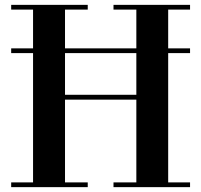

<svg xmlns="http://www.w3.org/2000/svg" viewBox="-20 -770 828 790"><path d="M26 -551.5V-571H116V-730.5H26V-750H341V-730.5H247.5V-571H541V-730.5H447V-750H762V-730.5H672V-571H762V-551.5H672V-19.5H762V0H447V-19.5H541V-360H247.5V-19.5H341V0H26V-19.5H116V-551.5ZM247.5 -380H541V-551.5H247.5Z"/></svg>

Font: Bodoni Moda SemiBold
Style: Regular
Weight: 600
Designer: Owen Earl
Foundry: indestructible type
Version: Version 2.005; ttfautohint (v1.8.4.7-5d5b)